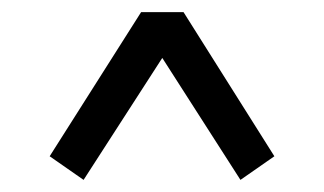

<svg xmlns="http://www.w3.org/2000/svg" viewBox="-20 -475 535 317"><path d="M62 -217 213 -455H283L433 -217L377 -178L227 -412H269L118 -178Z"/></svg>

Font: Lisu Bosa ExtraBold
Style: Regular
Weight: 800
Designer: David Morse, Annie Olsen, Victor Gaultney, Frank Grießhammer (Latin)
Foundry: SIL International
Version: Version 2.000